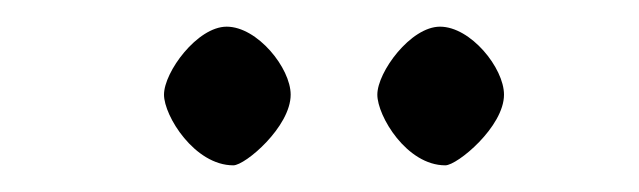

<svg xmlns="http://www.w3.org/2000/svg" viewBox="-20 -662 479 144"><path d="M103 -591C103 -575 126 -538 155 -538C164 -538 198 -567 198 -591C198 -611 173 -642 150 -642C128 -642 103 -608 103 -591ZM263 -591C263 -575 285 -538 314 -538C323 -538 358 -567 358 -591C358 -611 333 -642 310 -642C288 -642 263 -608 263 -591Z"/></svg>

Font: OFL Sorts Mill Goudy
Style: Regular
Weight: 500
Version: Version 003.000